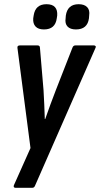

<svg xmlns="http://www.w3.org/2000/svg" viewBox="-20 -708 476 913"><path d="M53 185Q48 185 46 181.5Q44 178 46 173L125 -4L63 -480Q62 -486 65 -489Q68 -492 74 -492H159Q170 -492 170 -480L187 -279Q189 -245 190.5 -211Q192 -177 193 -142H195Q207 -176 219.5 -210.5Q232 -245 245 -278L324 -480Q328 -492 338 -492H427Q432 -492 434.5 -488.5Q437 -485 434 -480L147 174Q143 185 134 185ZM341 -568Q314 -568 301 -582Q288 -596 292 -621L293 -634Q301 -688 354 -688Q381 -688 394.5 -674Q408 -660 404 -634L403 -621Q396 -568 341 -568ZM189 -568Q162 -568 149 -582Q136 -596 138 -621L140 -634Q148 -688 201 -688Q229 -688 241.5 -674Q254 -660 252 -634L250 -621Q243 -568 189 -568Z"/></svg>

Font: Sofia Sans Condensed
Style: Bold Italic
Weight: 700
Italic angle: -9°
Version: Version 4.100